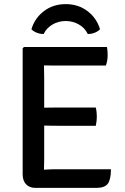

<svg xmlns="http://www.w3.org/2000/svg" viewBox="-20 -911 606 932"><path d="M90 -676.5 96.5 -683H193.5V-596Q193.5 -575 194 -561.8Q194.5 -548.5 194.5 -528V-137.5Q194.5 -124.5 194 -113Q193.5 -101.5 193.5 -87.5V1H151Q123 1 106.5 -16.5Q90 -34 90 -64.5ZM445 -389Q447.5 -379 448.8 -366.5Q450 -354 450 -345Q450 -336 448.8 -323.8Q447.5 -311.5 445 -300.5H257Q245.5 -300.5 228 -300.8Q210.5 -301 191.8 -301.5Q173 -302 158 -302V-387.5Q173 -388 191.8 -388.2Q210.5 -388.5 228 -388.8Q245.5 -389 257 -389ZM499 -683Q501.5 -671 502 -660.2Q502.5 -649.5 502.5 -640.5Q502.5 -631.5 500.5 -618.2Q498.5 -605 494 -593H257Q245.5 -593 228 -593Q210.5 -593 191.8 -593.5Q173 -594 158 -594.5V-683ZM518.5 -89.5Q518.5 -40.5 503.8 -19.8Q489 1 448 1H158V-85Q182 -86.5 205.5 -88Q229 -89.5 259.5 -89.5ZM465.5 -769Q455 -758 438.8 -751.8Q422.5 -745.5 406 -746Q392.5 -775 363.2 -792Q334 -809 299 -809Q264 -809 234.8 -792Q205.5 -775 192 -746Q176 -745.5 159.5 -751.8Q143 -758 132.5 -769Q148.5 -823 193.2 -857Q238 -891 299 -891Q360 -891 404.8 -857Q449.5 -823 465.5 -769Z"/></svg>

Font: Signika Light
Style: Regular
Weight: 400
Version: Version 2.003;gftools[0.9.32]